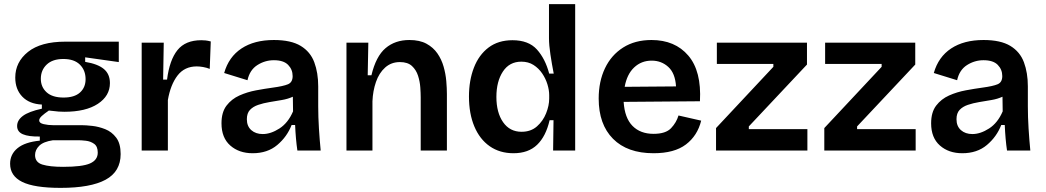

<svg xmlns="http://www.w3.org/2000/svg" viewBox="-20 -730 5070 931"><path d="M274 181Q146 181 87.5 152Q29 123 29 64Q29 18 65 -11.5Q101 -41 173 -48V-68Q119 -67 91 -79Q63 -91 63 -119Q63 -147 91 -168Q119 -189 183 -203V-223Q122 -226 88 -261.5Q54 -297 54 -354Q54 -429 116 -478.5Q178 -528 297 -528H556V-429L393 -452V-430Q454 -420 483.5 -395.5Q513 -371 513 -327Q513 -265 454.5 -226.5Q396 -188 292 -188Q279 -188 264 -189Q249 -190 217 -194Q195 -179 182.5 -167.5Q170 -156 170 -146Q170 -133 192 -128Q214 -123 237 -123H376Q396 -123 427.5 -119.5Q459 -116 490.5 -103.5Q522 -91 543.5 -62.5Q565 -34 565 17Q565 102 492 141.5Q419 181 274 181ZM288 -257Q341 -257 368 -281.5Q395 -306 395 -346Q395 -389 367.5 -416.5Q340 -444 287 -444Q235 -444 206.5 -417Q178 -390 178 -348Q178 -308 206 -282.5Q234 -257 288 -257ZM286 79Q379 79 416.5 62.5Q454 46 454 10Q454 -20 436.5 -32.5Q419 -45 396.5 -47.5Q374 -50 360 -50H237Q190 -43 170 -23Q150 -3 150 22Q150 57 185.5 68Q221 79 286 79Z M667 0V-523H774L771 -344H790Q802 -439 840.5 -487Q879 -535 956 -535Q966 -535 976.5 -534Q987 -533 1002 -529L997 -396Q982 -402 965 -405Q948 -408 934 -408Q875 -408 841 -364Q807 -320 794 -245V0Z M1205 13Q1139 13 1096.5 -24.5Q1054 -62 1054 -132Q1054 -186 1078.5 -218Q1103 -250 1141 -267Q1179 -284 1222 -292Q1265 -300 1302 -305Q1354 -312 1376.5 -321.5Q1399 -331 1399 -361Q1399 -393 1377 -415.5Q1355 -438 1308 -438Q1265 -438 1228 -414.5Q1191 -391 1180 -341L1067 -376Q1089 -454 1151 -495Q1213 -536 1308 -536Q1391 -536 1438 -507.5Q1485 -479 1504 -428Q1523 -377 1523 -311V-214Q1523 -163 1526.5 -107Q1530 -51 1535 0H1422Q1414 -54 1411 -124H1394Q1372 -67 1324.5 -27Q1277 13 1205 13ZM1254 -80Q1293 -80 1335 -107Q1377 -134 1401 -190L1400 -261Q1376 -250 1346.5 -245Q1317 -240 1287 -235Q1257 -230 1232 -221.5Q1207 -213 1192 -197Q1177 -181 1177 -152Q1177 -118 1198.5 -99Q1220 -80 1254 -80Z M1660 0V-523H1766L1763 -365H1781Q1803 -457 1849.5 -496.5Q1896 -536 1965 -536Q2015 -536 2048 -518Q2081 -500 2101 -471Q2121 -442 2131 -407Q2141 -372 2144 -337Q2147 -302 2147 -274V0H2020V-259Q2020 -278 2018 -306.5Q2016 -335 2007 -363Q1998 -391 1977.5 -410Q1957 -429 1919 -429Q1877 -429 1847.5 -402.5Q1818 -376 1803 -332.5Q1788 -289 1786 -239V0Z M2470 13Q2403 13 2354.5 -21Q2306 -55 2280 -117Q2254 -179 2254 -262Q2254 -340 2278 -402Q2302 -464 2349 -499.5Q2396 -535 2465 -535Q2543 -535 2583.5 -490Q2624 -445 2643 -373H2665Q2656 -419 2649 -465.5Q2642 -512 2642 -545V-710H2769V0H2662L2664 -147H2645Q2627 -69 2584.5 -28Q2542 13 2470 13ZM2509 -91Q2554 -91 2583.5 -117Q2613 -143 2628 -180.5Q2643 -218 2643 -252V-269Q2643 -293 2634.5 -321Q2626 -349 2609 -374Q2592 -399 2567 -415Q2542 -431 2508 -431Q2450 -431 2418.5 -383Q2387 -335 2387 -260Q2387 -184 2419.5 -137.5Q2452 -91 2509 -91Z M3149 13Q3022 13 2952.5 -57Q2883 -127 2883 -252Q2883 -335 2913.5 -399Q2944 -463 3001.5 -499.5Q3059 -536 3139 -536Q3253 -536 3317.5 -460.5Q3382 -385 3374 -239L3004 -236Q3009 -158 3047 -119.5Q3085 -81 3149 -81Q3208 -81 3234 -108.5Q3260 -136 3270 -170L3380 -145Q3362 -72 3306 -29.5Q3250 13 3149 13ZM3140 -436Q3090 -436 3055 -403Q3020 -370 3009 -309L3258 -311Q3254 -375 3220.5 -405.5Q3187 -436 3140 -436Z M3452 0V-109L3730 -406V-420H3456V-523H3893V-417L3611 -117V-104H3895V0Z M3977 0V-109L4255 -406V-420H3981V-523H4418V-417L4136 -117V-104H4420V0Z M4646 13Q4580 13 4537.5 -24.5Q4495 -62 4495 -132Q4495 -186 4519.5 -218Q4544 -250 4582 -267Q4620 -284 4663 -292Q4706 -300 4743 -305Q4795 -312 4817.5 -321.5Q4840 -331 4840 -361Q4840 -393 4818 -415.5Q4796 -438 4749 -438Q4706 -438 4669 -414.5Q4632 -391 4621 -341L4508 -376Q4530 -454 4592 -495Q4654 -536 4749 -536Q4832 -536 4879 -507.5Q4926 -479 4945 -428Q4964 -377 4964 -311V-214Q4964 -163 4967.5 -107Q4971 -51 4976 0H4863Q4855 -54 4852 -124H4835Q4813 -67 4765.5 -27Q4718 13 4646 13ZM4695 -80Q4734 -80 4776 -107Q4818 -134 4842 -190L4841 -261Q4817 -250 4787.5 -245Q4758 -240 4728 -235Q4698 -230 4673 -221.5Q4648 -213 4633 -197Q4618 -181 4618 -152Q4618 -118 4639.5 -99Q4661 -80 4695 -80Z"/></svg>

Font: Bricolage Grotesque 10pt SemiBold
Style: Regular
Weight: 600
Designer: Mathieu Triay
Foundry: Atelier Triay
Version: Version 1.000; ttfautohint (v1.8.4.7-5d5b);gftools[0.9.29]